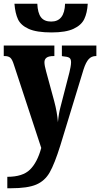

<svg xmlns="http://www.w3.org/2000/svg" viewBox="-23 -779 534 1024"><path d="M16 164Q98 164 137 125.5Q176 87 197 10L51 -434Q42 -463 31.5 -471.5Q21 -480 2 -480H-3V-536H267V-480H263Q237 -480 225.5 -471.5Q214 -463 214 -447Q214 -430 223 -398L266 -240Q282 -180 286 -127Q290 -173 299 -206L347 -392Q350 -404 353 -420Q356 -436 356 -447Q356 -465 346.5 -471Q337 -477 311 -479L307 -480V-536H491V-480H488Q465 -480 450 -463.5Q435 -447 423 -410L299 -4Q268 95 242 140.5Q216 186 170 205.5Q124 225 35 225H16ZM54 -759H176Q178 -710 195.5 -687Q213 -664 250 -664Q321 -664 324 -759H445Q442 -710 426.5 -677.5Q411 -645 369.5 -625.5Q328 -606 252 -606Q172 -606 130 -625Q88 -644 73 -676Q58 -708 54 -759Z"/></svg>

Font: Noto Serif CondBlack
Style: Regular
Weight: 900
Width: 3
Designer: Monotype Design Team
Foundry: Monotype Imaging Inc.
Version: Version 1.001